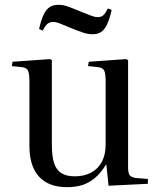

<svg xmlns="http://www.w3.org/2000/svg" viewBox="-20 -762 662 796"><path d="M258 14Q182 14 142 -29.5Q102 -73 102 -157V-422Q102 -457 96 -469.5Q90 -482 68 -484L29 -488L32 -506L188 -517L195 -512V-161Q195 -115 204 -86.5Q213 -58 234 -44.5Q255 -31 290 -31Q329 -31 358 -46.5Q387 -62 402.5 -91.5Q418 -121 418 -163V-422Q418 -457 412 -469.5Q406 -482 384 -484L345 -488L348 -506L504 -517L511 -512V-69Q511 -45 517.5 -36Q524 -27 543 -24L593 -20V0L430 8L421 -79H419Q398 -45 374 -24.5Q350 -4 321.5 5Q293 14 258 14ZM364 -620Q345 -620 325.5 -626.5Q306 -633 276 -645Q247 -657 233.5 -662.5Q220 -668 213.5 -669.5Q207 -671 201 -671Q188 -671 178.5 -664.5Q169 -658 157 -635L142 -642Q151 -681 161.5 -702.5Q172 -724 186.5 -733Q201 -742 222 -742Q241 -742 258.5 -736Q276 -730 307 -717Q345 -702 359 -696.5Q373 -691 385 -691Q399 -691 407.5 -698Q416 -705 427 -727L443 -721Q434 -681 423 -659Q412 -637 398 -628.5Q384 -620 364 -620Z"/></svg>

Font: Literata 60pt
Style: Regular
Weight: 400
Designer: Latin by Veronika Burian and Jose Scaglione. Greek by Irene Vlachou. Cyrillic by Vera Evstafieva.
Foundry: TypeTogether
Version: Version 3.002